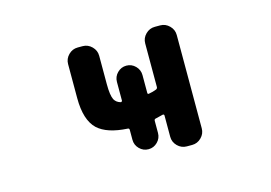

<svg xmlns="http://www.w3.org/2000/svg" viewBox="-75 -691 1151 815"><g transform="rotate(-15 500.0 -283.5)"><path d="M551.8 -283.2Q551.8 -276.4 558.6 -278.3Q576.2 -281.2 590.8 -287.1Q597.7 -290 597.7 -296.9V-488.3Q597.7 -511.7 614.7 -528.8Q631.8 -545.9 655.3 -545.9H678.7Q702.1 -545.9 719.2 -528.8Q736.3 -511.7 736.3 -488.3V-78.1Q736.3 -54.7 719.2 -37.6Q702.1 -20.5 678.7 -20.5H655.3Q631.8 -20.5 614.7 -37.6Q597.7 -54.7 597.7 -78.1V-171.9Q597.7 -174.8 595.2 -176.3Q592.8 -177.7 590.8 -176.8Q577.1 -172.9 558.6 -168.9Q551.8 -168 551.8 -160.2V-107.4Q551.8 -84 535.2 -67.4Q518.6 -50.8 495.6 -50.8Q472.7 -50.8 456.1 -67.4Q439.5 -84 439.5 -107.4V-150.4Q439.5 -158.2 432.6 -158.2Q342.8 -163.1 301.8 -201.2Q258.8 -242.2 258.8 -338.9V-488.3Q258.8 -511.7 275.9 -528.8Q293 -545.9 316.4 -545.9H337.9Q361.3 -545.9 378.4 -528.8Q395.5 -511.7 395.5 -488.3V-363.3Q395.5 -314.5 405.3 -294.9Q414.1 -279.3 432.6 -274.4Q434.6 -273.4 437 -275.4Q439.5 -277.3 439.5 -279.3V-361.3Q439.5 -384.8 456.1 -401.4Q472.7 -418 495.6 -418Q518.6 -418 535.2 -401.4Q551.8 -384.8 551.8 -361.3Z"/></g></svg>

Font: Gen Jyuu Gothic Monospace Bold
Style: Bold
Weight: 700
Designer: [Source Han Sans]
Ryoko NISHIZUKA  (kana & ideographs); Paul D. Hunt (Latin, Greek & Cyrillic); Wenlong ZHANG  (bopomofo
Version: Version 1.002.20150607